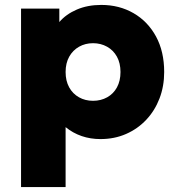

<svg xmlns="http://www.w3.org/2000/svg" viewBox="-20 -550 712 780"><path d="M65.5 210V-515H221V-460.5Q248.5 -492.5 292.2 -511.2Q336 -530 391.5 -530Q464.5 -530 522.5 -496.5Q580.5 -463 613.8 -401.8Q647 -340.5 647 -257.5Q647 -199.5 628 -150Q609 -100.5 574.2 -63.5Q539.5 -26.5 492.2 -5.8Q445 15 388 15Q347.5 15 311.8 2.8Q276 -9.5 246.5 -33.5V210ZM358 -140.5Q390 -140.5 415.5 -154.8Q441 -169 455.2 -195.2Q469.5 -221.5 469.5 -257.5Q469.5 -293.5 455 -319.8Q440.5 -346 415 -360.2Q389.5 -374.5 358 -374.5Q326.5 -374.5 301.2 -360.2Q276 -346 261.2 -319.8Q246.5 -293.5 246.5 -257.5Q246.5 -221.5 261 -195.2Q275.5 -169 300.8 -154.8Q326 -140.5 358 -140.5Z"/></svg>

Font: Geologica Roman ExtraBold
Style: Regular
Weight: 800
Designer: Sindre Bremnes, Frode Helland
Foundry: Monokrom Skriftforlag AS
Version: Version 1.010;gftools[0.9.28]